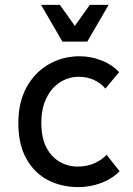

<svg xmlns="http://www.w3.org/2000/svg" viewBox="-20 -755 544 785"><path d="M55 -252Q55 -337 88.5 -398Q122 -459 179 -492Q236 -525 306 -525Q350 -525 393.5 -508.5Q437 -492 467 -460L411 -393Q392 -415 364.5 -428Q337 -441 302 -441Q261 -441 226 -419Q191 -397 170 -354.5Q149 -312 149 -252Q149 -192 169.5 -152.5Q190 -113 224 -93.5Q258 -74 297 -74Q336 -74 366 -87.5Q396 -101 416 -122L469 -55Q439 -24 394 -7Q349 10 301 10Q231 10 175.5 -19Q120 -48 87.5 -106.5Q55 -165 55 -252ZM424 -735 337 -585H235L148 -735H225L286 -649L347 -735Z"/></svg>

Font: Radio Canada
Style: Regular
Weight: 400
Designer: Charles Daoud, Etienne Aubert Bonn, Alexandre Saumier Demers, Jacques Le Bailly
Foundry: Radio-Canada
Version: Version 2.104;gftools[0.9.28.dev5+ged2979d]